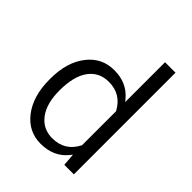

<svg xmlns="http://www.w3.org/2000/svg" viewBox="-209 -862 982 982"><g transform="rotate(45 282.0 -370.5)"><path d="M53.7 -268.6Q53.7 -387.7 109.9 -459.5Q165 -530.8 254.9 -530.8Q344.2 -530.8 396.5 -469.7L409.2 -454.6V-474.6V-742.7H484.9V-7.3H416L412.1 -57.1L410.6 -75.2L398.9 -61Q346.7 2.4 253.9 2.4Q165.5 2.4 109.9 -69.8Q53.7 -143.1 53.7 -261.7ZM129.4 -258.3Q129.4 -166 168 -113.3Q181.2 -95.7 197.5 -83.7Q213.9 -71.8 233.6 -65.7Q253.4 -59.6 276.4 -59.6Q366.7 -59.6 408.2 -140.6L409.2 -142.1V-144V-386.7V-388.7L408.2 -390.1Q365.7 -468.8 277.3 -468.8Q207 -468.8 168 -414.6Q129.4 -361.3 129.4 -258.3Z"/></g></svg>

Font: Vazir Light FD
Style: Light-FD
Weight: 300
Designer: Saber Rastikerdar
Foundry: Saber Rastikerdar
Version: Version 30.1.0